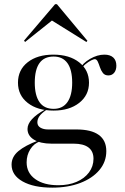

<svg xmlns="http://www.w3.org/2000/svg" viewBox="-20 -681 584 894"><path d="M223.4 192.7Q136.3 192.7 85.1 163.7Q33.9 134.7 33.9 85.5Q33.9 49.2 65.7 22.6Q97.6 -4 158.1 -26.6L166.1 -22.6Q137.9 -12.9 121 14.1Q104 41.1 104 75Q104 124.2 144 152.8Q183.9 181.5 251.6 181.5Q300 181.5 336.7 165.7Q373.4 150 394.4 121.8Q415.3 93.5 415.3 58.1Q415.3 23.4 391.9 5.6Q368.5 -12.1 322.6 -12.1H219.4Q168.5 -12.1 138.3 -30.6Q108.1 -49.2 108.1 -80.6Q108.1 -103.2 128.6 -125.8Q149.2 -148.4 188.7 -170.2L196 -169.4Q171.8 -152.4 162.9 -139.1Q154 -125.8 154 -111.3Q154 -95.2 168.1 -86.7Q182.3 -78.2 204 -78.2H336.3Q404.8 -78.2 439.9 -52.8Q475 -27.4 475 22.6Q475 72.6 442.7 110.9Q410.5 149.2 353.6 171Q296.8 192.7 223.4 192.7ZM229.8 -166.1Q154.8 -166.1 109.3 -201.6Q63.7 -237.1 63.7 -296Q63.7 -355.6 108.9 -391.1Q154 -426.6 228.2 -426.6Q303.2 -426.6 348.8 -390.7Q394.4 -354.8 394.4 -296Q394.4 -237.9 348.8 -202Q303.2 -166.1 229.8 -166.1ZM229.8 -174.2Q271.8 -174.2 294 -205.6Q316.1 -237.1 316.1 -296Q316.1 -356.5 294 -387.1Q271.8 -417.7 229.8 -417.7Q185.5 -417.7 163.7 -387.1Q141.9 -356.5 141.9 -296Q141.9 -237.1 163.7 -205.6Q185.5 -174.2 229.8 -174.2ZM484.7 -329.8Q467.7 -329.8 458.9 -341.5Q450 -353.2 445.2 -368.1Q440.3 -383.1 435.1 -394.4Q429.8 -405.6 421 -405.6Q416.1 -405.6 404 -399.6Q391.9 -393.5 378.2 -382.3Q364.5 -371 354.8 -354L350.8 -359.7Q365.3 -387.1 399.2 -406.9Q433.1 -426.6 466.1 -426.6Q492.7 -426.6 507.3 -413.3Q521.8 -400 521.8 -375Q521.8 -354.8 511.7 -342.3Q501.6 -329.8 484.7 -329.8ZM96.8 -485.5 91.9 -491.9 236.3 -661.3H245.2L387.1 -491.1L382.3 -485.5L204.8 -596L233.1 -594.4Z"/></svg>

Font: Playfair 144pt SemiExpanded Light
Style: Regular
Weight: 300
Width: 6
Designer: Claus Eggers Sørensen
Foundry: Claus Eggers Sørensen
Version: Version 2.203